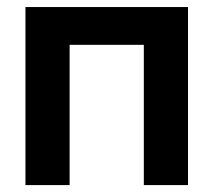

<svg xmlns="http://www.w3.org/2000/svg" viewBox="-20 -536 618 556"><path d="M524.4 -515.6V0H396.5V-406.2H181.6V0H53.7V-515.6Z"/></svg>

Font: Inter Display Semi Bold
Style: Regular
Weight: 600
Designer: Rasmus Andersson
Foundry: rsms
Version: Version 4.000;git-37864ae